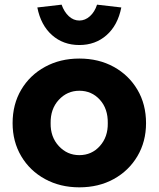

<svg xmlns="http://www.w3.org/2000/svg" viewBox="-20 -793 680 823"><path d="M320 10Q238 10 173 -25.5Q108 -61 71 -123.5Q34 -186 34 -265Q34 -346 71 -408.5Q108 -471 173 -506.5Q238 -542 320 -542Q403 -542 467.5 -506.5Q532 -471 569 -408.5Q606 -346 606 -265Q606 -186 569 -123.5Q532 -61 467.5 -25.5Q403 10 320 10ZM320 -128Q373 -128 408 -167Q443 -206 442 -265Q443 -327 408 -365.5Q373 -404 320 -404Q268 -404 232 -365Q196 -326 197 -265Q196 -206 232 -167Q268 -128 320 -128ZM320 -600Q251 -600 203 -642.5Q155 -685 140 -761L244 -773Q255 -742 275 -723.5Q295 -705 320 -705Q345 -705 365.5 -723.5Q386 -742 396 -773L500 -761Q485 -685 437 -642.5Q389 -600 320 -600Z"/></svg>

Font: Readex Pro
Style: Bold
Weight: 700
Designer: Bonnie Shaver-Troup, Thomas Jockin
Foundry: Lexend
Version: Version 1.203; ttfautohint (v1.8.3)